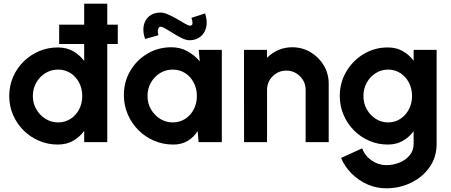

<svg xmlns="http://www.w3.org/2000/svg" viewBox="-20 -770 2445 1040"><path d="M436 -750H561V0H436V-61Q412 -28 376.2 -7.5Q340.5 13 293 13Q238.5 13 191 -7.5Q143.5 -28 107.2 -64.2Q71 -100.5 50.5 -148Q30 -195.5 30 -250Q30 -304.5 50.5 -352.2Q71 -400 107.2 -436Q143.5 -472 191 -492.5Q238.5 -513 293 -513Q340.5 -513 376.2 -492.8Q412 -472.5 436 -439.5ZM294.5 -107Q332.5 -107 362.2 -126.2Q392 -145.5 408.8 -178Q425.5 -210.5 425.5 -250Q425.5 -290 408.5 -322.5Q391.5 -355 362 -374Q332.5 -393 294.5 -393Q256.5 -393 225.5 -373.8Q194.5 -354.5 176.2 -322Q158 -289.5 158 -250Q158 -210 176.8 -177.8Q195.5 -145.5 226.5 -126.2Q257.5 -107 294.5 -107ZM300.5 -531.5V-636.5H618V-531.5Z M1056.5 -500H1181.5V0H1056L1050.5 -60Q1030 -27 996.8 -7Q963.5 13 919 13Q863 13 814.5 -7.8Q766 -28.5 729.2 -65.5Q692.5 -102.5 671.8 -151.2Q651 -200 651 -255.5Q651 -327 685.5 -385.8Q720 -444.5 778.2 -479.2Q836.5 -514 908 -514Q957 -514 995.8 -492.2Q1034.5 -470.5 1062 -437.5ZM915.5 -107Q953.5 -107 983.2 -126.2Q1013 -145.5 1029.8 -178Q1046.5 -210.5 1046.5 -250Q1046.5 -290 1029.5 -322.5Q1012.5 -355 983 -374Q953.5 -393 915.5 -393Q877.5 -393 846.5 -373.8Q815.5 -354.5 797.2 -322Q779 -289.5 779 -250Q779 -210 797.8 -177.8Q816.5 -145.5 847.5 -126.2Q878.5 -107 915.5 -107ZM1006 -552Q987 -552 961.5 -565Q936 -578 911 -594Q886 -610 867 -619.8Q848 -629.5 842 -622.5Q836 -615.5 834.8 -605.2Q833.5 -595 838 -579L766 -559Q752 -598.5 758.5 -631Q765 -663.5 788.8 -682.8Q812.5 -702 850 -702Q868 -702 892 -691.2Q916 -680.5 939.8 -666.5Q963.5 -652.5 982.2 -641.8Q1001 -631 1008.5 -631Q1023.5 -631 1022.8 -645.5Q1022 -660 1017 -673.5L1091 -697.5Q1104.5 -656 1097 -623Q1089.5 -590 1065.5 -571Q1041.5 -552 1006 -552Z M1760.5 -316.5V0H1635.5V-283Q1635.5 -326.5 1604.8 -357Q1574 -387.5 1531 -387.5Q1487.5 -387.5 1457 -357Q1426.5 -326.5 1426.5 -283V0H1302L1301.5 -500H1426.5V-457Q1452.5 -483.5 1487.5 -498.8Q1522.5 -514 1562.5 -514Q1617.5 -514 1662.2 -487.2Q1707 -460.5 1733.8 -415.8Q1760.5 -371 1760.5 -316.5Z M2220.5 -500H2345V9Q2345 81.5 2306.8 135.8Q2268.5 190 2206.2 220Q2144 250 2071.5 250Q2019 250 1970.5 228.8Q1922 207.5 1884.8 170.2Q1847.5 133 1827.5 85.5L1941.5 33.5Q1957 74.5 1993.5 99.5Q2030 124.5 2071.5 124.5Q2109.5 124.5 2143.5 110.8Q2177.5 97 2199 71.2Q2220.5 45.5 2220.5 9V-59Q2196.5 -27 2161.5 -7Q2126.5 13 2080.5 13Q2027 13 1979.8 -7.5Q1932.5 -28 1896.8 -64.2Q1861 -100.5 1840.8 -148Q1820.5 -195.5 1820.5 -250Q1820.5 -322.5 1855.8 -382.2Q1891 -442 1950 -477.5Q2009 -513 2080.5 -513Q2126.5 -513 2161.5 -493.2Q2196.5 -473.5 2220.5 -441ZM2082.5 -107Q2120 -107 2149.2 -126.5Q2178.5 -146 2195.2 -178.5Q2212 -211 2212 -250Q2212 -289.5 2195.2 -322Q2178.5 -354.5 2149 -373.8Q2119.5 -393 2082.5 -393Q2045.5 -393 2015 -373.8Q1984.5 -354.5 1966.5 -322Q1948.5 -289.5 1948.5 -250Q1948.5 -210.5 1966.8 -178Q1985 -145.5 2015.2 -126.2Q2045.5 -107 2082.5 -107Z"/></svg>

Font: Urbanist
Style: Bold
Weight: 700
Designer: Corey Hu
Foundry: Corey Hu
Version: Version 1.330; ttfautohint (v1.8.4.7-5d5b)